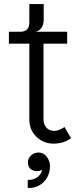

<svg xmlns="http://www.w3.org/2000/svg" viewBox="-20 -703 406 949"><path d="M117 226V186Q135 187 150.5 180.5Q166 174 176 162Q186 150 188 136Q178 143 164 143Q145 143 131.5 132.5Q118 122 118 100Q118 79 133.5 65Q149 51 171 51Q188 51 200.5 61Q213 71 220 86.5Q227 102 227 118Q227 152 211.5 177Q196 202 171 215Q146 228 117 226ZM246 7Q195 7 160 -27Q125 -61 125 -112V-487H24V-546H312V-487H195V-112Q195 -88 209.5 -72Q224 -56 248 -56Q262 -56 275 -62Q288 -68 299 -75L331 -20Q316 -8 293 -0.5Q270 7 246 7ZM80 -509V-546Q102 -546 113.5 -557.5Q125 -569 125 -591V-683H196V-604Q196 -590 191.5 -578Q187 -566 178 -557.5Q169 -549 154 -546Z"/></svg>

Font: Parkinsans Light
Style: Regular
Weight: 300
Designer: Red Stone, Indian Type Foundry
Foundry: Indian Type Foundry
Version: Version 1.000